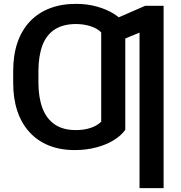

<svg xmlns="http://www.w3.org/2000/svg" viewBox="-20 -757 924 981"><path d="M620.1 -401.4V-93.8Q599.1 -64 560.8 -40.5Q522.5 -17.1 471.7 -3.7Q420.9 9.8 361.8 9.8Q287.6 9.8 229.5 -13.7Q171.4 -37.1 130.6 -81.8Q89.8 -126.5 68.6 -189.7Q47.4 -252.9 47.4 -333V-387.7L176.3 -389.2V-333Q176.8 -257.8 197 -204.1Q217.3 -150.4 259.5 -121.3Q301.8 -92.3 368.2 -92.3Q409.2 -92.3 442.9 -103.5Q476.6 -114.7 497.1 -135.3V-401.4ZM620.1 -633.8V-332L497.1 -331.1V-591.3Q477.5 -611.8 443.4 -622.8Q409.2 -633.8 369.6 -634.3Q302.7 -634.3 260 -606.7Q217.3 -579.1 197 -525.9Q176.8 -472.7 176.3 -394.5V-339.8L47.4 -340.3V-394.5Q47.4 -475.6 69.1 -539.1Q90.8 -602.5 132.3 -646.7Q173.8 -690.9 233.4 -714.1Q293 -737.3 368.2 -737.3Q425.8 -737.3 475.3 -723.4Q524.9 -709.5 562.3 -686Q599.6 -662.6 620.1 -633.8ZM815.9 -727.5V204.1H692.9V-590.3L557.6 -534.7V-655.8L722.2 -727.5Z"/></svg>

Font: Inter Cardless Tabular Medium
Style: Regular
Weight: 500
Designer: Rasmus Andersson
Foundry: rsms
Version: Version 4.000;git-4fc901f